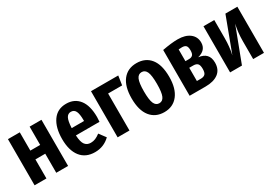

<svg xmlns="http://www.w3.org/2000/svg" viewBox="16 -1220 2706 1910"><g transform="rotate(-30 1368.5 -265.0)"><path d="M300 0V-219H187V0H51V-530H187V-320H300V-530H436V0Z M926 -224H655Q659 -146 682.5 -116Q706 -86 748 -86Q777 -86 802 -96.5Q827 -107 856 -129L912 -54Q840 16 739 16Q632 16 575 -57Q518 -130 518 -261Q518 -392 572 -469Q626 -546 727 -546Q822 -546 875.5 -477.5Q929 -409 929 -277Q929 -266 926 -224ZM797 -316Q797 -388 781 -420.5Q765 -453 728 -453Q694 -453 676.5 -421Q659 -389 655 -308H797Z M1141 0H1005V-530H1318L1302 -425H1141Z M1751 -265Q1751 -132 1693.5 -58Q1636 16 1535 16Q1434 16 1376.5 -56Q1319 -128 1319 -265Q1319 -401 1376 -473.5Q1433 -546 1535 -546Q1637 -546 1694 -475Q1751 -404 1751 -265ZM1460 -265Q1460 -167 1478 -126.5Q1496 -86 1535 -86Q1574 -86 1592 -127Q1610 -168 1610 -265Q1610 -363 1592 -403Q1574 -443 1535 -443Q1496 -443 1478 -402.5Q1460 -362 1460 -265Z M2216 -160Q2216 -80 2162.5 -40Q2109 0 2015 0H1832V-526Q1937 -546 2009 -546Q2096 -546 2146.5 -507Q2197 -468 2197 -402Q2197 -314 2097 -289Q2216 -276 2216 -160ZM1968 -454V-319H2009Q2037 -319 2051.5 -334Q2066 -349 2066 -388Q2066 -427 2052 -441.5Q2038 -456 2007 -456Q1996 -456 1968 -454ZM2079 -167Q2079 -211 2063 -227Q2047 -243 2014 -243H1968V-91H2014Q2046 -91 2062.5 -107Q2079 -123 2079 -167Z M2686 0H2562V-205Q2562 -305 2583 -395L2433 0H2297V-530H2421V-324Q2421 -219 2401 -135L2549 -530H2686Z"/></g></svg>

Font: Fira Sans Extra Condensed SemiBold
Style: Regular
Weight: 600
Width: 1
Designer: Carrois Corporate & Edenspiekermann AG
Foundry: Carrois Corporate GbR & Edenspiekermann AG
Version: Version 4.203